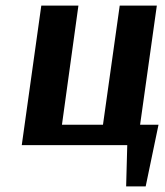

<svg xmlns="http://www.w3.org/2000/svg" viewBox="-20 -520 593 688"><path d="M202 -73H349L409 -500H542L482 -73H548L502 148H432L436 0H58L128 -500H261Z"/></svg>

Font: Arsenal SC
Style: Bold Italic
Weight: 700
Italic angle: -9.10001°
Designer: Andrij Shevchenko
Foundry: Stairsfor
Version: Version 2.001; ttfautohint (v1.8.4.7-5d5b)